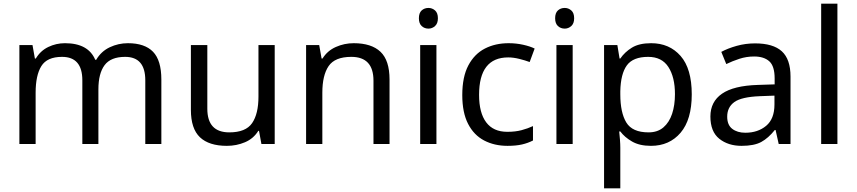

<svg xmlns="http://www.w3.org/2000/svg" viewBox="-20 -780 4641 1040"><path d="M673 -546Q764 -546 809 -499.5Q854 -453 854 -349V0H767V-345Q767 -472 658 -472Q580 -472 546.5 -427Q513 -382 513 -296V0H426V-345Q426 -472 316 -472Q235 -472 204 -422Q173 -372 173 -278V0H85V-536H156L169 -463H174Q199 -505 241.5 -525.5Q284 -546 332 -546Q458 -546 496 -456H501Q528 -502 574.5 -524Q621 -546 673 -546Z M1468 -536V0H1396L1383 -71H1379Q1353 -29 1307 -9.5Q1261 10 1209 10Q1112 10 1063 -36.5Q1014 -83 1014 -185V-536H1103V-191Q1103 -63 1222 -63Q1311 -63 1345.5 -113Q1380 -163 1380 -257V-536Z M1896 -546Q1992 -546 2041 -499.5Q2090 -453 2090 -349V0H2003V-343Q2003 -472 1883 -472Q1794 -472 1760 -422Q1726 -372 1726 -278V0H1638V-536H1709L1722 -463H1727Q1753 -505 1799 -525.5Q1845 -546 1896 -546Z M2344 -536V0H2256V-536ZM2301 -737Q2321 -737 2336.5 -723.5Q2352 -710 2352 -681Q2352 -653 2336.5 -639Q2321 -625 2301 -625Q2279 -625 2264 -639Q2249 -653 2249 -681Q2249 -710 2264 -723.5Q2279 -737 2301 -737Z M2729 10Q2658 10 2602.5 -19Q2547 -48 2515.5 -109Q2484 -170 2484 -265Q2484 -364 2517 -426Q2550 -488 2606.5 -517Q2663 -546 2735 -546Q2776 -546 2814 -537.5Q2852 -529 2876 -517L2849 -444Q2825 -453 2793 -461Q2761 -469 2733 -469Q2575 -469 2575 -266Q2575 -169 2613.5 -117.5Q2652 -66 2728 -66Q2772 -66 2805.5 -75Q2839 -84 2867 -97V-19Q2840 -5 2807.5 2.5Q2775 10 2729 10Z M3082 -536V0H2994V-536ZM3039 -737Q3059 -737 3074.5 -723.5Q3090 -710 3090 -681Q3090 -653 3074.5 -639Q3059 -625 3039 -625Q3017 -625 3002 -639Q2987 -653 2987 -681Q2987 -710 3002 -723.5Q3017 -737 3039 -737Z M3507 -546Q3606 -546 3666.5 -477Q3727 -408 3727 -269Q3727 -132 3666.5 -61Q3606 10 3506 10Q3444 10 3403.5 -13.5Q3363 -37 3340 -68H3334Q3336 -51 3338 -25Q3340 1 3340 20V240H3252V-536H3324L3336 -463H3340Q3364 -498 3403 -522Q3442 -546 3507 -546ZM3491 -472Q3409 -472 3375.5 -426Q3342 -380 3340 -286V-269Q3340 -170 3372.5 -116.5Q3405 -63 3493 -63Q3542 -63 3573.5 -90Q3605 -117 3620.5 -163.5Q3636 -210 3636 -270Q3636 -362 3600.5 -417Q3565 -472 3491 -472Z M4070 -545Q4168 -545 4215 -502Q4262 -459 4262 -365V0H4198L4181 -76H4177Q4142 -32 4103.5 -11Q4065 10 3997 10Q3924 10 3876 -28.5Q3828 -67 3828 -149Q3828 -229 3891 -272.5Q3954 -316 4085 -320L4176 -323V-355Q4176 -422 4147 -448Q4118 -474 4065 -474Q4023 -474 3985 -461.5Q3947 -449 3914 -433L3887 -499Q3922 -518 3970 -531.5Q4018 -545 4070 -545ZM4096 -259Q3996 -255 3957.5 -227Q3919 -199 3919 -148Q3919 -103 3946.5 -82Q3974 -61 4017 -61Q4085 -61 4130 -98.5Q4175 -136 4175 -214V-262Z M4516 0H4428V-760H4516Z"/></svg>

Font: Noto Sans Hebrew Droid
Style: Regular
Weight: 400
Designer: Monotype Design Team
Foundry: Monotype Imaging Inc.
Version: Version 1.100